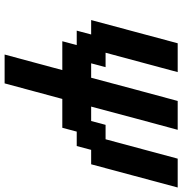

<svg xmlns="http://www.w3.org/2000/svg" viewBox="1 -666 790 832"><g transform="rotate(90 396.0 -250.0)"><path d="M216.3 125H341.3Q352.5 83 375 0Q397.5 -83 408.7 -125H533.7L550.3 -187.5H612.8L629.4 -250H691.9Q708.5 -312.5 742.2 -437.5Q775.9 -562.5 792.5 -625H667.5L583.5 -312.5H521L504.4 -250H441.9Q458.5 -312.5 491.9 -437.5Q525.4 -562.5 542.5 -625H417.5Q400.4 -562.5 366.9 -437.5Q333.5 -312.5 316.9 -250H254.4L271 -312.5H208.5L292.5 -625H167.5Q150.9 -562.5 117.2 -437.5Q83.5 -312.5 66.9 -250H129.4L112.8 -187.5H175.3L158.7 -125H283.7Q272.5 -83 250 0Q227.5 83 216.3 125Z"/></g></svg>

Font: Faithful 32x
Style: Oblique
Weight: 400
Foundry: Faithful Resource Pack
Version: Version 1.0; January 27, 2023